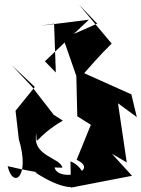

<svg xmlns="http://www.w3.org/2000/svg" viewBox="-20 -866 645 877"><path d="M265 -100C256 -147 124 -152 146 -257C148 -188 134 -237 267 -315L225 -342L126 -470L32 -570L139 -469L51 -360L66 -230C119 -55 39 -2 15 -107C206 -62 192 -83 140 -79C384 80 410 -84 302 -129L304 -9L583 -63L491 -164L559 -124L519 -394L605 -331L580 -435L328 -548L333 -335L395 -296L330 -136C441 -84 247 -31 229 -101ZM424 -758 269 -690 336 -498C385 -556 436 -614 490 -667L340 -846ZM227 -758 235 -535 185 -586C252 -649 318 -713 386 -776L163 -748Z"/></svg>

Font: Asimov Silicon
Style: Regular
Weight: 400
Designer: Google
Version: Version 2.000980; 2014